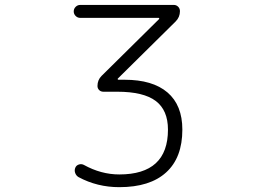

<svg xmlns="http://www.w3.org/2000/svg" viewBox="-20 -774 1040 782"><path d="M306.6 -701.2Q295.9 -701.2 288.1 -709Q280.3 -716.8 280.3 -727.5Q280.3 -738.3 288.1 -746.1Q295.9 -753.9 306.6 -753.9H688.5Q698.2 -753.9 705.6 -746.6Q712.9 -739.3 712.9 -728.5Q712.9 -704.1 695.3 -686.5L460 -454.1Q459 -453.1 459.5 -451.2Q460 -449.2 461.9 -449.2H487.3Q601.6 -449.2 662.1 -397.5Q722.7 -345.7 722.7 -246.1Q722.7 -131.8 656.7 -71.8Q590.8 -11.7 465.8 -11.7Q376 -11.7 299.8 -52.7Q290 -58.6 286.1 -69.8Q282.2 -81.1 287.1 -91.8Q291 -100.6 301.3 -104Q311.5 -107.4 321.3 -102.5Q391.6 -63.5 465.8 -63.5Q664.1 -63.5 664.1 -246.1Q664.1 -325.2 614.3 -362.8Q564.5 -400.4 458 -400.4H401.4Q390.6 -400.4 383.8 -407.2Q377 -414.1 377 -423.8Q377 -448.2 393.6 -464.8L627.9 -696.3Q628.9 -697.3 628.4 -699.2Q627.9 -701.2 626 -701.2Z"/></svg>

Font: Rounded-X Mgen+ 1m light
Style: Regular
Weight: 200
Designer: [Source Han Sans]
Ryoko NISHIZUKA  (kana & ideographs); Paul D. Hunt (Latin, Greek & Cyrillic); Wenlong ZHANG  (bopomofo
Version: Version 1.059.20150602